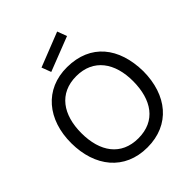

<svg xmlns="http://www.w3.org/2000/svg" viewBox="-268 -1144 1319 1319"><g transform="rotate(-45 391.5 -485.0)"><path d="M290.6 -818.8 264.6 -887.5 515.6 -986.5 541.7 -916.7ZM391.7 15.6C612.5 15.6 740.6 -144.8 741.7 -375C738.5 -608.3 616.7 -763.5 391.7 -765.6C172.9 -767.7 40.6 -603.1 41.7 -375C42.7 -147.9 169.8 15.6 391.7 15.6ZM391.7 -72.9C225 -72.9 139.6 -194.8 139.6 -375C139.6 -553.1 224 -677.1 391.7 -677.1C557.3 -677.1 644.8 -554.2 643.8 -375C642.7 -196.9 561.5 -72.9 391.7 -72.9Z"/></g></svg>

Font: Manrope3 Medium
Style: Regular
Weight: 500
Width: 4
Designer: Mikhail Sharanda
Foundry: Mikhail Sharanda
Version: Version 3.000;PS 003.000;hotconv 1.0.88;makeotf.lib2.5.64775